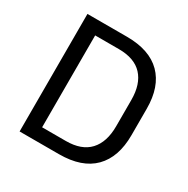

<svg xmlns="http://www.w3.org/2000/svg" viewBox="-147 -772 887 904"><g transform="rotate(30 296.0 -319.5)"><path d="M131.5 0V-70H286.5Q371.5 -70 414.2 -116.2Q457 -162.5 457 -248.5V-391Q457 -477.5 414.2 -523.5Q371.5 -569.5 286.5 -569.5H131V-639H289.5Q413.5 -639 477 -575.2Q540.5 -511.5 540.5 -391.5V-248Q540.5 -128.5 477 -64.2Q413.5 0 289.5 0ZM75.5 0V-639H157.5V0Z"/></g></svg>

Font: Anek Telugu Medium
Style: Regular
Weight: 400
Version: Version 1.003